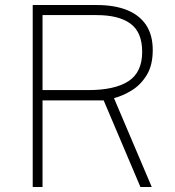

<svg xmlns="http://www.w3.org/2000/svg" viewBox="-20 -743 697 763"><path d="M583 0H538L392 -344H149V0H110V-723H365Q435 -723 484.8 -703Q534.5 -683 560.8 -643.2Q587 -603.5 587 -544Q587 -483.5 563 -444.5Q539 -405.5 503.5 -383.8Q468 -362 433 -353ZM331 -385Q435.5 -385 490.2 -420.2Q545 -455.5 545 -537Q545 -614.5 498.8 -648.8Q452.5 -683 364 -683H149V-385Z"/></svg>

Font: Public Sans Thin
Style: Regular
Weight: 100
Designer: The Public Sans project authors (U.S. Web Design System). Libre Franklin designed by Pablo Impallari and Rodrigo Fuenzal
Version: Version 1.008